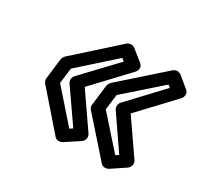

<svg xmlns="http://www.w3.org/2000/svg" viewBox="-100 -598 725 691"><g transform="rotate(30 262.5 -252.0)"><path d="M223 -94 112 -220 120 -284 261 -410 272 -401 146 -268C137 -259 136 -245 142 -236L235 -102ZM196 -43C203 -35 217 -34 228 -41L283 -77C298 -87 299 -103 292 -113L196 -252L326 -390C338 -403 336 -418 326 -426L280 -463C271 -470 257 -470 247 -461L81 -312C77 -308 72 -301 71 -294L61 -210C60 -205 62 -197 66 -192ZM414 -94 302 -220 310 -284 453 -410 463 -402 337 -268C328 -259 328 -245 334 -236L426 -102ZM388 -43C395 -35 409 -34 420 -41L474 -77C488 -86 490 -103 483 -113L387 -252L517 -390C528 -402 527 -418 517 -426L472 -463C463 -470 449 -470 439 -461L271 -312C267 -308 262 -301 261 -294L251 -210C250 -204 252 -197 256 -192Z"/></g></svg>

Font: Falling Sky
Style: ExtOuObl
Weight: 400
Designer: Paul D. Hunt
Foundry: Adobe Systems Incorporated
Version: Version 1.02